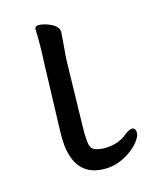

<svg xmlns="http://www.w3.org/2000/svg" viewBox="-83 -535 476 603"><g transform="rotate(-15 155.5 -234.0)"><path d="M86 -364Q89 -419 87 -470Q88 -479 99.5 -479Q111 -479 126 -474Q160 -462 162 -444L163 -441L156 -353L151 -135Q150 -109 152.5 -85.5Q155 -62 170 -57Q185 -52 200 -52Q244 -52 273 -76Q289 -89 299 -89Q309 -89 310.5 -75Q312 -61 294 -40Q276 -19 246.5 -4Q217 11 184 11Q92 11 80 -93Q78 -117 79 -143Z"/></g></svg>

Font: LXGW WenKai Lite
Style: Regular
Weight: 400
Designer: LXGW / Fontworks Inc.
Foundry: LXGW / Fontworks Inc.
Version: Version 1.511; March 25, 2025